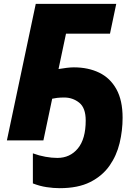

<svg xmlns="http://www.w3.org/2000/svg" viewBox="-20 -734 714 1004"><path d="M292 250Q259.8 250 223.9 244.6Q188 239.3 151.9 225.1V67.9Q185.1 80.1 218 85.9Q251 91.8 279.8 91.8Q346.2 91.8 387.2 42.2Q428.2 -7.3 428.2 -104Q428.2 -169.9 394.3 -197Q360.4 -224.1 315.9 -224.1Q294.4 -224.1 278.6 -222.2Q262.7 -220.2 252.9 -217.8L207 0H16.1L167 -713.9H587.9L555.2 -558.1H325.2L286.1 -373Q309.1 -377 329.8 -379.4Q350.6 -381.8 366.2 -381.8Q441.4 -381.8 498.8 -354Q556.2 -326.2 588.6 -267.8Q621.1 -209.5 621.1 -118.2Q621.1 -51.3 605.5 14.2Q589.8 79.6 552.5 132.8Q515.1 186 451.7 218Q388.2 250 292 250Z"/></svg>

Font: Open Sans ExtraBold
Style: Italic
Weight: 800
Italic angle: -12°
Designer: Monotype Design Team
Foundry: Monotype Imaging Inc.
Version: Version 3.000; ttfautohint (v1.8.4)